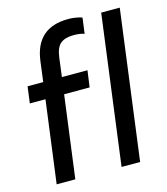

<svg xmlns="http://www.w3.org/2000/svg" viewBox="-119 -904 863 995"><g transform="rotate(-15 312.5 -406.0)"><path d="M244.1 -630.9 231 -529.8H368.2L356 -440.9H219.2L161.1 0H61L119.1 -440.9H35.2L46.9 -529.8H130.9L145 -639.2Q167.5 -812 339.8 -812Q359.9 -812 377.2 -809.3Q394.5 -806.6 402.6 -804.2Q410.6 -801.8 414.1 -799.8L402.8 -715.8Q380.9 -724.1 345.2 -724.1Q300.3 -724.1 275.6 -704.6Q251 -685.1 244.1 -630.9ZM409.2 0 514.2 -799.8H613.8L508.8 0Z"/></g></svg>

Font: Cooper Hewitt
Style: Medium Italic
Weight: 708
Designer: Village Type and Design LLC
Foundry: Cooper Hewitt Smithsonian Design Museum
Version: 1.000